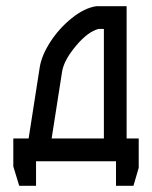

<svg xmlns="http://www.w3.org/2000/svg" viewBox="-20 -520 490 619"><path d="M107.9 -301.8Q113.8 -340.8 142.3 -385Q170.9 -429.2 211.9 -461.9Q252.9 -494.6 290.5 -500H388.2V-73.7H427.2V21L410.2 79.1H354V0H96.2V79.1H42L22.9 16.6V-73.7H72.3ZM146.5 -73.7H314.9V-426.8H297.9Q263.2 -418 224.6 -371.8Q186 -325.7 180.2 -289.1Z"/></svg>

Font: Anka/Coder Narrow
Style: Regular
Weight: 400
Width: 3
Monospace: yes
Version: Version 001.100